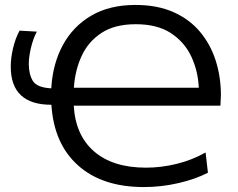

<svg xmlns="http://www.w3.org/2000/svg" viewBox="-20 -746 964 777"><path d="M188 -322Q23.5 -322 23.5 -476.5Q23.5 -511.5 32.8 -550.8Q42 -590 59 -622L129 -618Q114 -589.5 105.2 -552.2Q96.5 -515 96.5 -487.5Q96.5 -445 113.2 -418.2Q130 -391.5 187.5 -388.5Q193 -487 234.2 -563.2Q275.5 -639.5 349.5 -682.8Q423.5 -726 528 -726Q616.5 -726 681.8 -697Q747 -668 789.5 -617.2Q832 -566.5 853 -500.5Q874 -434.5 874 -360.5L872 -318.5H278.5Q285 -199 360.8 -133.2Q436.5 -67.5 571 -67.5Q632.5 -67.5 694.8 -82.8Q757 -98 812 -129L821.5 -47Q770 -20.5 701.2 -4.8Q632.5 11 562 11Q394 11 296 -76.5Q198 -164 188 -322ZM529.5 -648Q444.5 -648 390.8 -612.8Q337 -577.5 310.2 -519.2Q283.5 -461 279 -391H784.5Q781.5 -459 754 -517.5Q726.5 -576 671.5 -612Q616.5 -648 529.5 -648Z"/></svg>

Font: Commissioner
Style: Regular
Weight: 400
Designer: Kostas Bartsokas
Foundry: Kostas Bartsokas
Version: Version 1.000; ttfautohint (v1.8.3)